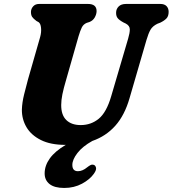

<svg xmlns="http://www.w3.org/2000/svg" viewBox="-20 -720 876 974"><path d="M544 -231.5 630 -524Q638.5 -552.5 638.5 -571Q638.5 -589.5 618 -600.5L606.5 -606Q584.5 -618 576.5 -628.5Q568.5 -639 569 -656Q569 -674 581.8 -687Q594.5 -700 620 -700H793Q814.5 -700 825 -688.8Q835.5 -677.5 835.5 -660Q835.5 -638 824.5 -626.5Q813.5 -615 793 -605L778.5 -599.5Q754 -587.5 743.5 -569.2Q733 -551 723 -517L637.5 -223Q612.5 -135.5 565 -82.2Q517.5 -29 448.5 -5Q399 22.5 373 56Q347 89.5 347 116.5Q347 148.5 375.5 148.5Q398.5 148.5 422.5 128.5Q432 121 439.8 117.2Q447.5 113.5 456 116.5Q464 119 467 130.5Q470 142 456.5 161Q436.5 190 396.2 211.8Q356 233.5 306 233.5Q256.5 233.5 231.5 213.8Q206.5 194 206.5 160Q206.5 120 232.8 83.5Q259 47 313.5 15H312Q236.5 15 187.2 -9.8Q138 -34.5 114.2 -75Q90.5 -115.5 91 -164Q92 -199.5 102.5 -241.8Q113 -284 122 -317L183.5 -531.5Q190.5 -556.5 188.2 -578.5Q186 -600.5 176 -607.5L165 -613.5Q149 -625.5 143 -634.5Q137 -643.5 137 -660Q137.5 -676 148.5 -688Q159.5 -700 178.5 -700H426Q470.5 -700 470 -663Q469.5 -647 460.5 -631.2Q451.5 -615.5 434 -608.5L420 -604Q403 -597 395 -580.8Q387 -564.5 378.5 -536L316 -317Q302.5 -271.5 296.5 -241.5Q290.5 -211.5 290.5 -188Q290 -137 316.2 -111.2Q342.5 -85.5 389.5 -85.5Q441.5 -85.5 480.8 -117.5Q520 -149.5 544 -231.5Z"/></svg>

Font: Fraunces 9pt SuperSoft
Style: Bold Italic
Weight: 700
Italic angle: -16°
Version: Version 1.000;[b76b70a41]